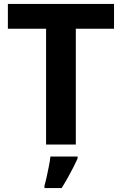

<svg xmlns="http://www.w3.org/2000/svg" viewBox="-20 -734 619 975"><path d="M365 0H214V-588H20V-714H559V-588H365ZM374 71Q364 93 351.5 117.5Q339 142 324.5 168Q310 194 293 221H206V208Q212 188 217.5 162Q223 136 228.5 109Q234 82 236 61H374Z"/></svg>

Font: Noto Sans Canadian Aboriginal
Style: Regular
Weight: 400
Designer: Monotype Design Team, Typotheque's Kevin King
Foundry: Monotype Imaging Inc.
Version: Version 2.002